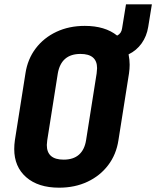

<svg xmlns="http://www.w3.org/2000/svg" viewBox="-20 -860 724 890"><path d="M564 -840H684L667 -735Q660 -692 636.5 -659Q613 -626 576 -608Q581 -583 581 -560Q581 -541 578 -520L529 -210Q519 -144 481.5 -94.5Q444 -45 385.5 -17.5Q327 10 254 10Q157 10 101.5 -38.5Q46 -87 46 -169Q46 -189 49 -210L98 -520Q108 -586 145.5 -635.5Q183 -685 241.5 -712.5Q300 -740 373 -740Q467 -740 523 -695Q543 -705 546 -729ZM428 -520Q430 -536 430 -544Q430 -610 353 -610Q264 -610 248 -520L199 -210Q197 -194 197 -188Q197 -120 275 -120Q320 -120 346 -143Q372 -166 379 -210Z"/></svg>

Font: JetBrains Mono Extra Bold
Style: Italic
Weight: 800
Italic angle: -9°
Monospace: yes
Designer: Philipp Nurullin, Konstantin Bulenkov
Foundry: JetBrains
Version: 2.002